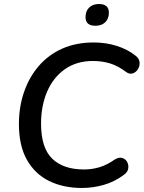

<svg xmlns="http://www.w3.org/2000/svg" viewBox="-20 -925 716 954"><path d="M387 9Q295 9 224.5 -25.5Q154 -60 114 -130.5Q74 -201 74 -309Q74 -394 99.5 -468Q125 -542 173 -597.5Q221 -653 289.5 -683.5Q358 -714 446 -714Q506 -714 560 -697Q614 -680 654 -648Q672 -634 673.5 -615.5Q675 -597 665.5 -581.5Q656 -566 640 -560.5Q624 -555 607 -567Q568 -597 528 -609.5Q488 -622 442 -622Q361 -622 303 -581.5Q245 -541 214.5 -470.5Q184 -400 184 -311Q184 -190 239.5 -136.5Q295 -83 397 -83Q438 -83 475.5 -94.5Q513 -106 551 -133Q572 -145 588 -140Q604 -135 612 -120Q620 -105 617 -87Q614 -69 595 -56Q550 -22 496 -6.5Q442 9 387 9ZM454 -797Q405 -797 405 -840Q405 -870 423 -887.5Q441 -905 472 -905Q521 -905 521 -862Q521 -832 503 -814.5Q485 -797 454 -797Z"/></svg>

Font: Nunito SemiBold
Style: Italic
Weight: 600
Italic angle: -9°
Designer: Vernon Adams
Foundry: Vernon Adams
Version: Version 3.601; ttfautohint (v1.8.2.53-6de2)